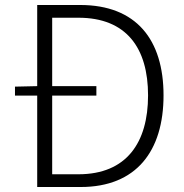

<svg xmlns="http://www.w3.org/2000/svg" viewBox="-20 -749 735 769"><path d="M129 0H303C526 0 635 -144 635 -367C635 -590 526 -729 301 -729H129V-404L40 -402V-366H129ZM189 -51V-366H366V-404H189V-678H294C487 -678 573 -556 573 -367C573 -178 487 -51 294 -51Z"/></svg>

Font: Noto Sans TC Light
Style: Regular
Weight: 300
Designer: Ryoko NISHIZUKA 西塚涼子 (kana, bopomofo & ideographs); Paul D. Hunt (Latin, Greek & Cyrillic); Sandoll Communications 산돌커뮤니
Foundry: Adobe
Version: Version 2.004;hotconv 1.0.118;makeotfexe 2.5.65603